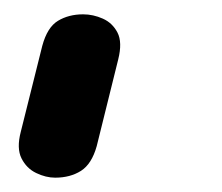

<svg xmlns="http://www.w3.org/2000/svg" viewBox="-20 -156 310 268"><path d="M57 92Q44 92 30.5 85.5Q17 79 10 65Q3 51 9 28L39 -92Q46 -118 61 -127Q76 -136 96 -136Q110 -136 123.5 -130Q137 -124 144 -110.5Q151 -97 145 -73L115 48Q108 73 93 82.5Q78 92 57 92Z"/></svg>

Font: Edu TAS Beginner SemiBold
Style: Regular
Weight: 600
Version: Version 1.003